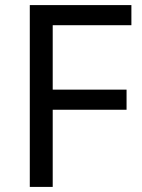

<svg xmlns="http://www.w3.org/2000/svg" viewBox="-20 -734 559 754"><path d="M187 0H97V-714H496V-635H187V-382H477V-303H187Z"/></svg>

Font: guzrati115
Style: Regular
Weight: 400
Designer: Jelle Bosma - Monotype Design Team, Universal Thirst
Foundry: Monotype Imaging Inc.
Version: Version 2.102